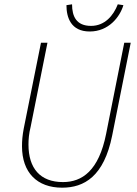

<svg xmlns="http://www.w3.org/2000/svg" viewBox="-20 -858 634 890"><path d="M268 12C370 12 462 -40 500 -230L586 -660H556L472 -238C438 -66 360 -14 272 -14C166 -14 112 -78 112 -188C112 -212 114 -238 122 -270L200 -660H170L90 -262C84 -230 82 -206 82 -180C82 -58 152 12 268 12ZM396 -712C484 -712 536 -780 552 -834L526 -838C506 -786 466 -738 402 -738C334 -738 314 -782 314 -838L288 -834C288 -778 308 -712 396 -712Z"/></svg>

Font: Source Sans Pro ExtraLight
Style: Italic
Weight: 200
Italic angle: -11°
Designer: Paul D. Hunt
Foundry: Adobe Systems Incorporated
Version: Version 3.006;hotconv 1.0.111;makeotfexe 2.5.65597